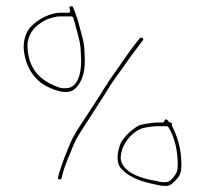

<svg xmlns="http://www.w3.org/2000/svg" viewBox="-20 -664 668 626"><path d="M180.8 -83.1 183.7 -94.8C192.8 -131.3 205.8 -154.6 219 -189.6C219 -189.7 219.1 -189.9 219.1 -190C232.9 -222.1 248.2 -241.4 265.6 -269.5C286.1 -302.4 309.9 -336.8 330.6 -370.9C352.2 -407.3 373.9 -432.3 395.8 -465.2C412.6 -489.8 431.1 -512 444.9 -531.4C445 -531.5 445.2 -531.8 445.4 -532C448.3 -535.2 447.5 -537.3 445.1 -539.4C442.2 -541.8 438.4 -542.1 435.7 -539.1C419.4 -519.6 402.6 -496.7 385.2 -471.8C363.2 -438 341.6 -412 320.4 -377.1C299.1 -342 276.6 -308.7 255.8 -276.4C236.3 -246.2 221.7 -227.1 207.9 -194.1C193.3 -159.1 182.9 -132.6 172.2 -97.8C168.5 -85.8 172.3 -98.2 172.3 -98.2L169.3 -86.2C169.2 -86.1 169.2 -85.8 169.1 -85.6C167.9 -81.9 169.2 -80.4 172.2 -79.4C175.9 -78.3 179.4 -79.4 180.8 -83.1ZM559.5 -126C559.5 -117.4 558.4 -109.6 556.1 -102.6C556.1 -102.5 556 -102.2 555.9 -102C552.8 -94.8 538.1 -73.8 525.8 -70.7C525.6 -70.7 525.3 -70.6 525.1 -70.6C510.4 -68.5 498.8 -71.3 486.4 -74.7C446.6 -81.4 391.7 -96 376 -135.2C375.9 -135.5 375.7 -136.1 375.6 -136.5L373.6 -146.5C373.6 -146.9 373.5 -147.5 373.5 -148C373.5 -160.6 376.6 -168.4 378.7 -177.6C378.7 -177.9 378.9 -178.3 379 -178.6C389.4 -206.4 411.8 -232.2 438.6 -243.7C448.9 -248.8 481.4 -252.5 492 -252.5H523C525.2 -252.5 528 -251.2 529.4 -248.9C548.9 -216.5 559.5 -176.2 559.5 -126ZM516.3 -270.2C515.5 -267.2 512.6 -264.5 509 -264.5H491C477.7 -264.5 442.2 -258.6 433.2 -255.2C409.5 -241.9 389.8 -223.4 374.6 -199.5C363.2 -173.3 356.2 -135.7 374.6 -115C403.4 -82.1 449.6 -68.9 507 -58.4C530.9 -56.4 535.1 -58.7 550.7 -74.3C565.8 -89.4 571.5 -98.9 571.5 -126C571.5 -178.9 558.8 -217.7 541.3 -252.7C540.8 -253.6 540.5 -254.8 540.5 -256V-259C540.5 -262.7 540.1 -263.7 534.8 -264.6C533 -264.9 531.3 -265.9 530.1 -267.3L526.1 -272.3C523.6 -275.5 520.5 -275.3 518.3 -273.4C517.4 -272.7 516.6 -271.6 516.3 -270.2ZM212 -610.5C214.7 -610.5 217.4 -608.9 218.7 -606.4C219.8 -604.2 220.3 -602.1 220.5 -599.6C222.8 -593.4 225.4 -584.6 227.3 -575.6C231.7 -555.1 227.2 -576.2 227.2 -576C233.6 -552.7 243.5 -522.8 243.5 -492C243.5 -471.1 243.5 -492.7 243.5 -492.5C244.2 -482.3 244.5 -472.2 244.5 -462C244.5 -432.4 236.7 -377.6 196.4 -376.5C189.8 -375.9 182.4 -376.2 176.2 -377.7C176.1 -377.8 175.8 -377.8 175.6 -377.9C114.3 -398.3 69.5 -437.1 69.5 -519C69.5 -519.2 69.5 -519.5 69.5 -519.7C73.5 -563.1 103.3 -587.3 136 -601.9C136.2 -602 136.6 -602.1 136.8 -602.2L156.8 -608.2C157 -608.2 157.2 -608.3 157.4 -608.3C163.8 -609.8 170 -610.5 176 -610.5ZM208.1 -632.4C211.7 -621.5 201 -622.5 201 -622.5H176C169.4 -622.5 162.3 -621.6 154.8 -619.7C127.9 -613 101.3 -597.7 84.3 -580.7C84.2 -580.6 84.1 -580.5 84 -580.4C65.5 -564 53.1 -531.1 58.4 -494.1C65.5 -444.8 89.4 -408.6 124.7 -386.5C148.5 -373.7 191.2 -353.7 219.1 -370.4C237.1 -381.2 218.7 -370.1 218.8 -370.2C242.4 -386 256.5 -420.5 256.5 -463C256.5 -472.8 256.2 -482.7 255.5 -492.5C255.5 -492.6 255.5 -492.8 255.5 -493C255.5 -525.5 245.9 -550.4 238.7 -579.3C234.8 -597.4 228.9 -610.9 223 -628.4L218.2 -639.9C215.7 -644.5 214.7 -645.1 209.9 -643.1C204.8 -641 205.1 -641.5 208.1 -632.4Z"/></svg>

Font: Take Off
Style: Hairball
Weight: 400
Foundry: Cannot Into Space Fonts
Version: Version 0.89